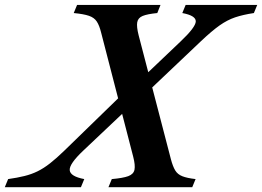

<svg xmlns="http://www.w3.org/2000/svg" viewBox="-137 -782 1094 802"><path d="M432 -432.5 616.5 -608Q680.5 -668.5 680.8 -692.8Q681 -717 624.5 -727.5L638.5 -761.5H937.5L923.5 -727.5Q877.5 -720.5 845 -709.5Q812.5 -698.5 780.2 -675.8Q748 -653 703 -610.5L449.5 -370ZM386 -318.5 211.5 -153.5Q152 -97.5 154.2 -71.2Q156.5 -45 215 -34L201 0H-117L-103 -34Q-64 -39.5 -34.8 -46.8Q-5.5 -54 20 -66.5Q45.5 -79 72 -99.8Q98.5 -120.5 131.5 -152.5L365 -379.5ZM577 -116.5Q585 -86.5 595 -70Q605 -53.5 624.8 -45.8Q644.5 -38 680 -34L666 0H316L330 -34Q376.5 -38 398.8 -46.2Q421 -54.5 424.8 -73.2Q428.5 -92 419.5 -127L285.5 -645.5Q278 -676 267.2 -692.2Q256.5 -708.5 234.5 -716Q212.5 -723.5 171 -727.5L185 -761.5H533.5L520 -727.5Q479 -723.5 459.2 -715.5Q439.5 -707.5 436.2 -689Q433 -670.5 442 -635Z"/></svg>

Font: Libre Caslon Text
Style: Italic
Weight: 400
Italic angle: -22.583°
Designer: Pablo Impallari, Rodrigo Fuenzalida, Katja Schimmel
Foundry: Pablo Impallari, Rodrigo Fuenzalida
Version: Version 2.000